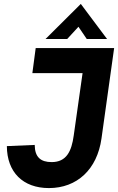

<svg xmlns="http://www.w3.org/2000/svg" viewBox="-20 -942 602 979"><path d="M229.5 17C372.5 17 475.5 -78 497.5 -236L562 -697H162L145 -569H401L356 -251.5C345 -170 318.5 -115.5 243.5 -115.5C187.5 -115.5 157.5 -140.5 157 -203L15 -197C15.5 -64 97 17 229.5 17ZM212 -743H322.5L380 -805.5L422.5 -743H526L392 -922Z"/></svg>

Font: HK Grotesk ExtraBold
Style: Italic
Weight: 800
Italic angle: -16°
Designer: Alfredo Marco Pradil
Foundry: Hanken Design Co.
Version: Version 3.001;FEAKit 1.0